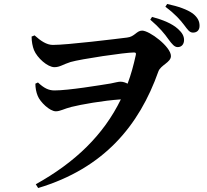

<svg xmlns="http://www.w3.org/2000/svg" viewBox="-20 -867 1040 966"><path d="M139 -683C139 -657 144 -633 151 -615C167 -576 219 -529 254 -529C281 -529 297 -543 335 -555C387 -570 608 -603 654 -603C663 -603 666 -600 663 -589C652 -539 639 -491 622 -446C612 -451 600 -456 586 -456C576 -456 561 -452 537 -447C481 -438 325 -412 254 -412C224 -412 201 -424 171 -452L158 -446C158 -425 162 -403 170 -384C182 -354 230 -307 261 -307C283 -307 303 -320 339 -329C387 -341 497 -361 588 -367C501 -188 358 -50 160 60L172 79C502 -20 680 -234 777 -508C789 -540 840 -553 840 -585C840 -632 732 -713 695 -713C667 -713 658 -682 619 -678C562 -671 320 -641 246 -641C214 -641 184 -662 154 -689ZM736 -768C782 -729 809 -696 827 -670C846 -644 858 -630 874 -630C895 -630 906 -646 906 -666C906 -685 897 -702 876 -721C845 -749 800 -767 745 -782ZM812 -833C864 -794 887 -766 905 -743C924 -718 933 -703 951 -703C972 -703 984 -716 984 -737C984 -760 975 -779 950 -799C922 -819 878 -835 821 -847Z"/></svg>

Font: Noto Serif CJK JP
Style: Bold
Weight: 700
Designer: Ryoko NISHIZUKA 西塚涼子 (kana & ideographs); Frank Grießhammer (Latin, Greek & Cyrillic); Wenlong ZHANG 张文龙 (bopomofo); San
Foundry: Adobe Systems Incorporated
Version: Version 1.000;PS 1;hotconv 16.6.53;makeotf.lib2.5.65590